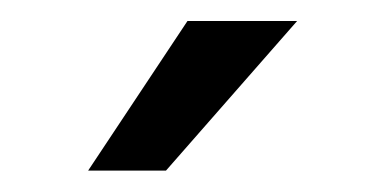

<svg xmlns="http://www.w3.org/2000/svg" viewBox="-20 -770 358 183"><path d="M64 -607.4H138.2L263.2 -750H158.7Z"/></svg>

Font: Bert Sans
Style: Regular
Weight: 400
Designer: Christian Robertson (Google), Cristiano Sobral
Foundry: Google, Cristiano Sobral
Version: Version 3.101